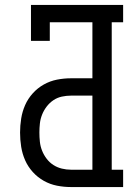

<svg xmlns="http://www.w3.org/2000/svg" viewBox="-20 -755 540 775"><path d="M266 0Q238 0 210 -5.5Q182 -11 157 -25Q132 -39 112.5 -60.5Q93 -82 81.5 -108Q70 -134 65.5 -162.5Q61 -191 61 -220Q61 -248 65.5 -276.5Q70 -305 81.5 -331Q93 -357 112.5 -378.5Q132 -400 157 -414Q182 -428 210 -433.5Q238 -439 266 -439H353V-665H181V-590H105V-735H477V-665H431V-70H477V0ZM266 -70H353V-369H266Q248 -369 229.5 -365Q211 -361 195.5 -350.5Q180 -340 168.5 -325Q157 -310 150 -292.5Q143 -275 141 -256.5Q139 -238 139 -220Q139 -201 141 -182.5Q143 -164 150 -146.5Q157 -129 168.5 -114Q180 -99 195.5 -89Q211 -79 229.5 -74.5Q248 -70 266 -70Z"/></svg>

Font: Iosevka Slab
Style: Regular
Weight: 400
Monospace: yes
Designer: Belleve Invis
Foundry: Belleve Invis
Version: Version 11.2.4; ttfautohint (v1.8.3)